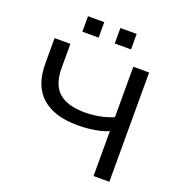

<svg xmlns="http://www.w3.org/2000/svg" viewBox="-156 -1031 1094 1164"><g transform="rotate(20 391.0 -449.5)"><path d="M576 0V-290Q553 -279 521 -271.5Q489 -264 452.5 -260Q416 -256 379 -256Q228 -256 148 -327Q68 -398 68 -541V-705H170V-548Q170 -442 225.5 -393Q281 -344 393 -344Q440 -344 487.5 -353Q535 -362 576 -380V-705H678V0ZM422 -799V-899H527V-799ZM213 -799V-899H318V-799Z"/></g></svg>

Font: Nunito Sans 10pt SemiExpanded Medium
Style: Regular
Weight: 500
Width: 6
Designer: Vernon Adams
Foundry: Vernon Adams
Version: Version 3.101;gftools[0.9.27]